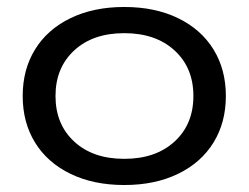

<svg xmlns="http://www.w3.org/2000/svg" viewBox="-20 -520 713 550"><path d="M45 -245Q45 -321 80.5 -378.5Q116 -436 182 -468Q248 -500 336 -500Q424 -500 490 -468Q556 -436 591.5 -378.5Q627 -321 627 -245Q627 -169 591.5 -111.5Q556 -54 490 -22Q424 10 336 10Q248 10 182 -22Q116 -54 80.5 -111.5Q45 -169 45 -245ZM534 -245Q534 -326 480 -375.5Q426 -425 336 -425Q246 -425 192.5 -375.5Q139 -326 139 -245Q139 -164 192.5 -114.5Q246 -65 336 -65Q426 -65 480 -114.5Q534 -164 534 -245Z"/></svg>

Font: Kodchasan Medium
Style: Regular
Weight: 500
Designer: Katatrad Aksorn Co.,Ltd.
Foundry: Cadson Demak Co.,Ltd.
Version: Version 1.000; ttfautohint (v1.6)